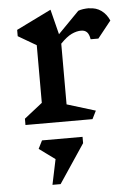

<svg xmlns="http://www.w3.org/2000/svg" viewBox="-58 -593 635 939"><g transform="rotate(-5 259.5 -123.0)"><path d="M513 -472 447 -389H409Q405 -414 394.5 -424.5Q384 -435 366 -435Q344 -435 319.5 -423.5Q295 -412 264 -380V-82L404 -39L384 1H55V-30L144 -100V-383L55 -435V-466L226 -550L257 -427L361 -533Q382 -541 416 -541V-540Q449 -540 474 -522Q499 -504 513 -472ZM328 114 201 304H161L187 180L109 123L129 83H328Z"/></g></svg>

Font: Inknut Antiqua
Style: Regular
Weight: 400
Designer: Claus Eggers Sørensen
Foundry: Claus Eggers Sørensen
Version: Version 1.003; ttfautohint (v1.8.2) -l 8 -r 50 -G 200 -x 14 